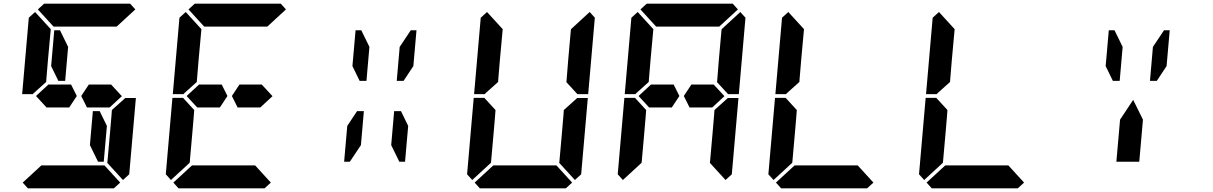

<svg xmlns="http://www.w3.org/2000/svg" viewBox="-20 -1020 6568 1040"><path d="M162 -515 158 -510H100L136 -924L170 -955L255 -862L240 -698L231 -590L230 -576ZM582 -562 640 -499 574 -438H546H510H451L420 -500L461 -562H520H557ZM654 -485 658 -489H716L680 -76L646 -45L561 -138L562 -144L576 -302L584 -396L586 -424ZM559 -338 542 -144H511L467 -234L483 -418H520ZM631 -31 597 0H426H302H131L103 -31L204 -124H229H313H437H521H546ZM185 -969 219 -1000H390H514H685L713 -969L612 -876H587H503H379H295H276H270ZM365 -562 396 -500 355 -438H296H259H232L175 -500L242 -562H269H306ZM257 -662 274 -856H305L349 -766L333 -582H296Z M978 -515 974 -510H916L952 -924L986 -955L1071 -862L1056 -698L1047 -590L1046 -576ZM1398 -562 1456 -499 1390 -438H1362H1326H1267L1236 -500L1277 -562H1336H1373ZM1008 -144 1007 -138 906 -45 878 -76 914 -490H972L976 -485L1032 -424L1029 -384L1022 -302ZM1447 -31 1413 0H1242H1118H947L919 -31L1020 -124H1045H1129H1253H1337H1362ZM1001 -969 1035 -1000H1206H1330H1501L1529 -969L1428 -876H1403H1319H1195H1111H1092H1086ZM1181 -562 1212 -500 1171 -438H1112H1075H1048L991 -500L1058 -562H1085H1122Z M2145 -766 2205 -856H2236L2219 -662L2166 -582H2129ZM2191 -338 2174 -144H2143L2099 -234L2115 -418H2152ZM1935 -234 1875 -144H1844L1861 -338L1914 -418H1951ZM1889 -662 1906 -856H1937L1981 -766L1965 -582H1928Z M2610 -515 2606 -510H2548L2584 -924L2618 -955L2703 -862L2688 -698L2679 -590L2678 -576ZM2640 -144 2639 -138 2538 -45 2510 -76 2546 -490H2604L2608 -485L2664 -424L2661 -384L2654 -302ZM3102 -485 3106 -489H3164L3128 -76L3094 -45L3009 -138L3010 -144L3024 -302L3032 -396L3034 -424ZM3174 -955 3202 -924 3166 -510H3108L3104 -514L3048 -575L3049 -586L3058 -698L3072 -856L3073 -862ZM3079 -31 3045 0H2874H2750H2579L2551 -31L2652 -124H2677H2761H2885H2969H2994Z M3426 -515 3422 -510H3364L3400 -924L3434 -955L3519 -862L3504 -698L3495 -590L3494 -576ZM3846 -562 3904 -499 3838 -438H3810H3774H3715L3684 -500L3725 -562H3784H3821ZM3456 -144 3455 -138 3354 -45 3326 -76 3362 -490H3420L3424 -485L3480 -424L3477 -384L3470 -302ZM3918 -485 3922 -489H3980L3944 -76L3910 -45L3825 -138L3826 -144L3840 -302L3848 -396L3850 -424ZM3990 -955 4018 -924 3982 -510H3924L3920 -514L3864 -575L3865 -586L3874 -698L3888 -856L3889 -862ZM3449 -969 3483 -1000H3654H3778H3949L3977 -969L3876 -876H3851H3767H3643H3559H3540H3534ZM3629 -562 3660 -500 3619 -438H3560H3523H3496L3439 -500L3506 -562H3533H3570Z M4242 -515 4238 -510H4180L4216 -924L4250 -955L4335 -862L4320 -698L4311 -590L4310 -576ZM4272 -144 4271 -138 4170 -45 4142 -76 4178 -490H4236L4240 -485L4296 -424L4293 -384L4286 -302ZM4711 -31 4677 0H4506H4382H4211L4183 -31L4284 -124H4309H4393H4517H4601H4626Z M5058 -515 5054 -510H4996L5032 -924L5066 -955L5151 -862L5136 -698L5127 -590L5126 -576ZM5088 -144 5087 -138 4986 -45 4958 -76 4994 -490H5052L5056 -485L5112 -424L5109 -384L5102 -302ZM5527 -31 5493 0H5322H5198H5027L4999 -31L5100 -124H5125H5209H5333H5417H5442Z M6225 -766 6285 -856H6316L6299 -662L6246 -582H6209ZM6162 -269 6151 -144H6027L6038 -269L6047 -372L6118 -479L6171 -372ZM5969 -662 5986 -856H6017L6061 -766L6045 -582H6008Z"/></svg>

Font: DSEG14 Classic
Style: Bold Italic
Weight: 700
Italic angle: -5°
Designer: Keshikan(Twitter:@keshinomi_88pro)
Version: Version 0.46